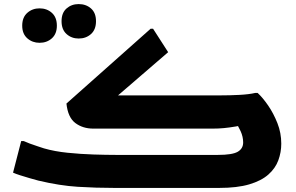

<svg xmlns="http://www.w3.org/2000/svg" viewBox="-20 -922 1451 942"><path d="M500 -403 473 -454H1060Q1109 -454 1155.5 -456.5Q1202 -459 1232 -466H1244Q1269 -443 1295.5 -404.5Q1322 -366 1341 -318Q1360 -270 1360 -217Q1360 -175 1345.5 -135.5Q1331 -96 1296.5 -65.5Q1262 -35 1203 -17.5Q1144 0 1055 0H541Q451 0 362 -5.5Q273 -11 168 -36Q149 -41 125 -48Q101 -55 79 -62Q57 -69 44 -75L84 -230H96Q107 -225 126.5 -217.5Q146 -210 165.5 -204Q185 -198 196 -194Q248 -179 312 -172.5Q376 -166 439 -164Q502 -162 549 -162H1049Q1120 -162 1146.5 -177.5Q1173 -193 1173 -223Q1173 -251 1160.5 -278.5Q1148 -306 1136 -320L1214 -317Q1169 -307 1137 -301.5Q1105 -296 1078.5 -293.5Q1052 -291 1023 -291H438Q386 -291 349.5 -318.5Q313 -346 306 -414L719 -781H731L805 -666ZM366 -733Q331 -733 306.5 -755Q282 -777 282 -818Q282 -859 306.5 -880.5Q331 -902 366 -902Q402 -902 426.5 -880.5Q451 -859 451 -818Q451 -777 426.5 -755Q402 -733 366 -733ZM174 -712Q139 -712 114 -734Q89 -756 89 -796Q89 -837 114 -859Q139 -881 174 -881Q210 -881 234.5 -859Q259 -837 259 -796Q259 -756 234.5 -734Q210 -712 174 -712Z"/></svg>

Font: Kufam ExtraBold
Style: Italic
Weight: 800
Italic angle: -11°
Designer: Artur Schmal
Foundry: Original Type
Version: Version 1.301; ttfautohint (v1.8.3)